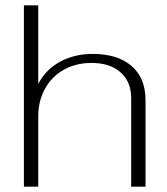

<svg xmlns="http://www.w3.org/2000/svg" viewBox="-20 -703 628 723"><path d="M70 -683H124V-387Q152 -441 206 -470.5Q260 -500 329 -500Q423 -500 475.5 -454.5Q528 -409 528 -326V0H474V-334Q474 -395 434 -430.5Q394 -466 325 -466Q266 -466 220.5 -440.5Q175 -415 149.5 -369Q124 -323 124 -264V0H70Z"/></svg>

Font: Fahkwang ExtraLight
Style: Regular
Weight: 275
Designer: Suppakit Chalermlarp | Katatrad Co.,Ltd.
Foundry: Cadson Demak Co.,Ltd.
Version: Version 1.000; ttfautohint (v1.6)